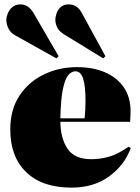

<svg xmlns="http://www.w3.org/2000/svg" viewBox="-20 -844 640 878"><path d="M307 14Q173 14 100 -56.5Q27 -127 27 -252Q27 -343 69 -406.5Q111 -470 180.5 -503.5Q250 -537 332 -537Q406 -537 461 -513Q516 -489 546.5 -444Q577 -399 577 -336Q577 -326 576.5 -314Q576 -302 575 -287H256Q257 -211 289 -163.5Q321 -116 398 -116Q439 -116 479 -127.5Q519 -139 568 -173L578 -167Q549 -88 478.5 -37Q408 14 307 14ZM256 -303H367Q369 -324 370 -343Q371 -362 371 -381Q371 -452 360 -485Q349 -518 325 -518Q308 -518 293 -501.5Q278 -485 268 -438.5Q258 -392 256 -303ZM238 -577 50 -682Q28 -694 18.5 -714Q9 -734 9 -753Q9 -766 15.5 -782.5Q22 -799 36.5 -811.5Q51 -824 74 -824Q91 -824 106 -814.5Q121 -805 133 -785L248 -587ZM452 -577 271 -688Q249 -702 241 -720Q233 -738 233 -754Q233 -766 238.5 -782.5Q244 -799 257.5 -811.5Q271 -824 294 -824Q333 -824 354 -785L462 -587Z"/></svg>

Font: Literata 72pt Black
Style: Regular
Weight: 900
Designer: Latin by Veronika Burian and Jose Scaglione. Greek by Irene Vlachou. Cyrillic by Vera Evstafieva.
Foundry: TypeTogether
Version: Version 3.002